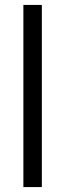

<svg xmlns="http://www.w3.org/2000/svg" viewBox="-20 -760 265 780"><path d="M75 0V-740H150V0Z"/></svg>

Font: Lexend Deca Light
Style: Regular
Weight: 300
Designer: Bonnie Shaver-Troup, Thomas Jockin
Foundry: Lexend
Version: Version 1.008; ttfautohint (v1.8.4.7-5d5b)